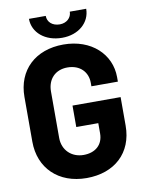

<svg xmlns="http://www.w3.org/2000/svg" viewBox="-95 -939 765 1014"><g transform="rotate(-10 287.0 -432.5)"><path d="M287 8C437 8 537 -83 537 -229V-382H279V-267H397V-212C397 -151 355 -115 292 -115C228 -115 180 -160 180 -226V-475C180 -541 222 -585 287 -585C355 -585 395 -541 395 -484V-465H537V-489C537 -612 437 -708 287 -708C136 -708 37 -614 37 -471V-231C37 -89 136 8 287 8ZM132 -873C132 -799 197 -744 288 -744C376 -744 439 -799 439 -873H351C351 -840 324 -816 288 -816C248 -816 222 -840 222 -873Z"/></g></svg>

Font: Vanilla Cream Black
Style: Regular
Weight: 900
Designer: Jeremy Tribby, Jinavaṁso
Foundry: Tribby Type
Version: Version 1.422;Glyphs 3.1.2 (3151)